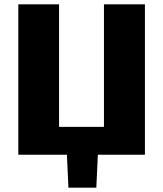

<svg xmlns="http://www.w3.org/2000/svg" viewBox="-20 -710 749 881"><path d="M645 -690V0H429L422 151H294L287 0H64V-690H251V-128H457V-690Z"/></svg>

Font: Ezarion Extra Bold
Style: Regular
Weight: 800
Designer: Natanael Gama
Version: Version 1.001;PS 001.001;hotconv 1.0.70;makeotf.lib2.5.58329